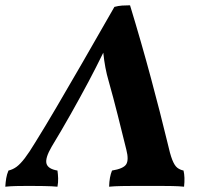

<svg xmlns="http://www.w3.org/2000/svg" viewBox="-52 -702 771 725"><path d="M-32 3Q-31 -14 -28.5 -29Q-26 -44 -20 -58Q-3 -62 11 -72.5Q25 -83 41.5 -104.5Q58 -126 81 -164Q119 -225 161.5 -297.5Q204 -370 257.5 -462.5Q311 -555 380 -676Q395 -680 409 -681Q423 -682 439 -682Q482 -541 518 -407Q554 -273 580 -165Q590 -120 598.5 -98.5Q607 -77 617 -69Q627 -61 641 -58Q647 -33 643 3Q625 1 599 0.5Q573 0 548 0Q523 0 507 0Q491 0 463.5 0Q436 0 408 0.5Q380 1 360 3Q361 -34 371 -58Q414 -65 424.5 -81.5Q435 -98 425 -137Q409 -202 392.5 -267.5Q376 -333 358 -397Q344 -444 338 -503Q324 -474 310 -447Q296 -420 283 -395Q250 -333 215 -271Q180 -209 143 -148Q118 -105 123.5 -84.5Q129 -64 165 -58Q167 -44 167.5 -28.5Q168 -13 165 3Q145 1 113 0.5Q81 0 57 0Q31 0 9 0.5Q-13 1 -32 3Z"/></svg>

Font: Vollkorn
Style: Bold Italic
Weight: 700
Italic angle: -11°
Designer: Friedrich Althausen
Foundry: Friedrich Althausen
Version: Version 5.000; ttfautohint (v1.8.3)